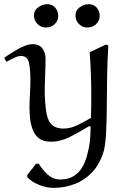

<svg xmlns="http://www.w3.org/2000/svg" viewBox="-30 -683 602 936"><path d="M104 182.1 102.1 170.9 146 115.2H159.2Q175.3 143.1 202.1 167.5Q229 191.9 263.2 191.9Q303.2 191.9 329.1 175.5Q355 159.2 369.9 134Q384.8 108.9 392.3 82Q399.9 55.2 403.8 34.2Q408.7 9.3 409.9 -15.4Q411.1 -40 412.1 -64L405.8 -68.8Q363.8 -43 314.9 -17.6Q266.1 7.8 217.8 7.8Q181.6 7.8 160.9 -8.1Q140.1 -23.9 130.1 -49.6Q120.1 -75.2 116.9 -103.5Q113.8 -131.8 113.8 -157.2Q113.8 -191.4 116 -224.1Q118.2 -256.8 118.2 -293.9Q118.2 -348.1 110.6 -379.2Q103 -410.2 71.8 -410.2Q58.6 -410.2 38.3 -400.6Q18.1 -391.1 1 -381.8L-9.8 -400.9Q-4.9 -404.8 11 -415.3Q26.9 -425.8 47.4 -438Q67.9 -450.2 89.8 -459Q111.8 -467.8 128.9 -467.8Q161.1 -467.8 176.5 -446.8Q191.9 -425.8 191.9 -397.9Q191.9 -356 189.9 -313Q188 -270 188 -226.1Q189.9 -180.2 193.4 -152.1Q196.8 -124 202.4 -108.4Q208 -92.8 215.8 -82Q227.1 -67.9 244.1 -62Q261.2 -56.2 278.8 -56.2Q314.9 -56.2 349.9 -74Q384.8 -91.8 413.1 -107.9Q414.1 -133.8 414.6 -160.9Q415 -188 415 -214.8Q415 -269 413.1 -322.5Q411.1 -376 407.2 -428.2L485.8 -465.8L498 -461.9Q493.2 -385.7 492.2 -309.8Q491.2 -233.9 490.7 -165.5Q490.2 -97.2 487.5 -42Q484.9 13.2 477.1 48.8Q459 113.8 421.4 154.3Q383.8 194.8 334.5 213.9Q285.2 232.9 231 232.9Q195.8 232.9 159.9 218Q124 203.1 104 182.1ZM456.1 -605Q455.1 -580.1 437.5 -564.5Q419.9 -548.8 396 -548.8Q372.1 -548.8 355 -565.9Q337.9 -583 337.9 -606.9Q337.9 -632.8 358.9 -647.7Q379.9 -662.6 401.9 -662.6Q427.7 -662.6 441.9 -645.3Q456.1 -627.9 456.1 -605ZM253.9 -605Q252.9 -580.1 235.4 -564.5Q217.8 -548.8 193.8 -548.8Q169.9 -548.8 152.8 -565.9Q135.7 -583 135.7 -606.9Q135.7 -632.8 156.7 -647.7Q177.7 -662.6 199.7 -662.6Q225.6 -662.6 239.7 -645.3Q253.9 -627.9 253.9 -605Z"/></svg>

Font: Aref Ruqaa
Style: Regular
Weight: 400
Designer: Abdullah Aref
Version: Version 1.002